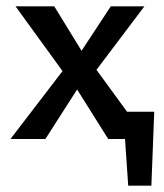

<svg xmlns="http://www.w3.org/2000/svg" viewBox="-20 -438 516 605"><path d="M384 147 368 -86H466L457 147ZM356 -86H437V0H356ZM13 0 177 -214 29 -418H151L237 -278L329 -418H435L284 -218L443 0H321L223 -156L123 0Z"/></svg>

Font: Ysabeau Infant SemiBold
Style: Regular
Weight: 600
Designer: Christian Thalmann (Catharsis Fonts)
Version: Version 2.002; featfreeze: ss01,ss02,lnum